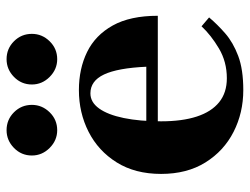

<svg xmlns="http://www.w3.org/2000/svg" viewBox="-108 -642 760 584"><g transform="rotate(-90 272.0 -350.0)"><path d="M290 10Q221 10 163 -19.5Q105 -49 70 -105Q35 -161 35 -240Q35 -319 70 -375Q105 -431 163 -460.5Q221 -490 290 -490Q355 -490 406 -465Q457 -440 486.5 -387Q516 -334 516 -250H160V-285H361Q357 -372 337.5 -413.5Q318 -455 280 -455Q253 -455 234 -428.5Q215 -402 205 -353.5Q195 -305 195 -240Q195 -176 209.5 -131.5Q224 -87 253 -63.5Q282 -40 326 -40Q376 -40 416.5 -64Q457 -88 484 -117L511 -94Q490 -69 462.5 -45Q435 -21 394 -5.5Q353 10 290 10ZM384 -556Q353 -556 330 -579Q307 -602 307 -633Q307 -665 330 -687.5Q353 -710 384 -710Q416 -710 438.5 -687.5Q461 -665 461 -633Q461 -602 438.5 -579Q416 -556 384 -556ZM168 -556Q137 -556 114 -579Q91 -602 91 -633Q91 -665 114 -687.5Q137 -710 168 -710Q200 -710 222.5 -687.5Q245 -665 245 -633Q245 -602 222.5 -579Q200 -556 168 -556Z"/></g></svg>

Font: Brygada 1918
Style: Bold
Weight: 700
Designer: Mateusz Machalski | Borys Kosmynka | Przemek Hoffer
Foundry: NIEPODLEGLA 2018
Version: Version 3.006